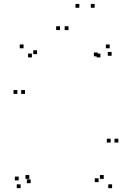

<svg xmlns="http://www.w3.org/2000/svg" viewBox="-20 -972 660 1002"><path d="M565 10V-10H545V10ZM597.5 -228V-248H577.5V-228ZM557.5 -228V-248H537.5V-228ZM494.5 -21.5V-41.5H474.5V-21.5ZM521.5 -38.5V-58.5H501.5V-38.5ZM133 -38.5V-58.5H113V-38.5ZM140 -16V-36H120V-16ZM562.5 -681V-701H542.5V-681ZM552.5 -720V-740H532.5V-720ZM103 -720V-740H83V-720ZM70.5 -482V-502H50.5V-482ZM110.5 -482V-502H90.5V-482ZM173.5 -689.5V-709.5H153.5V-689.5ZM146.5 -672.5V-692.5H126.5V-672.5ZM504 -672.5V-692.5H484V-672.5ZM490 -678V-698H470V-678ZM77.5 -30.5V-50.5H57.5V-30.5ZM87.5 10V-10H67.5V10ZM293 -815V-835H273V-815ZM394 -931.5V-951.5H374V-931.5ZM474 -931.5V-951.5H454V-931.5ZM337.5 -815V-835H317.5V-815Z"/></svg>

Font: Monaspace Xenon Dots Var
Style: Regular
Weight: 400
Designer: Riley Cran and the Lettermatic Team
Version: Version 1.100 (Monaspace Xenon Dots)